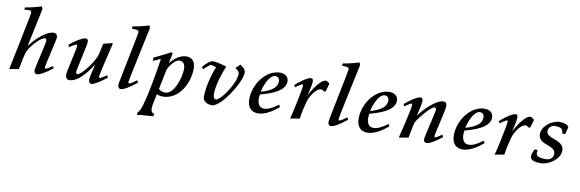

<svg xmlns="http://www.w3.org/2000/svg" viewBox="-61 -1269 6265 2074"><g transform="rotate(10 3071.5 -232.0)"><path d="M34 8 137 -10C150 -83 168 -174 185 -216C228 -295 317 -386 357 -386C370 -386 376 -377 376 -362C376 -336 306 -54 306 -27C306 -1 320 12 338 12C364 12 428 -21 506 -83L495 -106C481 -95 432 -64 419 -64C414 -64 410 -68 410 -76C410 -100 482 -389 482 -416C482 -451 459 -462 441 -462C361 -462 244 -353 186 -270L275 -691L265 -720C235 -710 169 -691 86 -677L84 -652C101 -653 117 -656 130 -656C149 -656 162 -651 162 -631C162 -606 34 8 34 8Z M619 -361 631 -337C642 -347 689 -378 703 -378C709 -378 713 -369 713 -359C713 -332 650 -72 650 -42C650 1 674 13 692 13C792 13 890 -122 940 -202C940 -202 904 -57 904 -30C904 -4 916 12 936 12C967 12 1047 -43 1100 -86L1088 -110C1072 -98 1030 -68 1013 -68C1007 -68 1004 -72 1004 -80C1004 -107 1076 -406 1089 -456L1079 -461C1067 -457 987 -438 987 -438L962 -324C943 -237 810 -65 768 -65C758 -65 752 -73 752 -88C752 -115 819 -393 819 -428C819 -451 808 -462 793 -462C752 -462 651 -393 619 -361Z M1225 -31C1225 0 1239 12 1257 12C1286 12 1351 -24 1430 -89L1417 -113C1402 -101 1352 -64 1336 -64C1329 -64 1327 -71 1327 -82C1327 -97 1432 -587 1454 -691L1445 -720C1416 -710 1350 -691 1266 -677L1263 -652C1329 -651 1340 -646 1340 -624C1340 -601 1225 -59 1225 -31Z M1478 256C1533 245 1599 247 1655 240C1656 230 1661 212 1661 212C1634 212 1623 185 1623 158C1623 122 1645 31 1652 -2C1670 8 1695 13 1716 13C1890 13 1996 -174 1996 -342C1996 -417 1960 -459 1897 -459C1820 -459 1753 -396 1720 -352C1723 -368 1744 -464 1744 -464C1744 -464 1730 -475 1729 -476C1698 -457 1575 -397 1547 -384L1546 -347C1569 -356 1607 -378 1629 -383C1619 -316 1537 222 1482 223ZM1664 -60C1670 -87 1706 -266 1710 -284C1735 -337 1789 -402 1832 -402C1864 -402 1894 -380 1894 -318C1894 -241 1840 -34 1736 -34C1707 -34 1684 -45 1664 -60Z M2079 -374 2099 -355C2116 -371 2160 -414 2175 -414C2197 -414 2231 -398 2231 -398C2203 -336 2157 -183 2157 -60C2157 -19 2200 13 2256 13C2357 13 2546 -292 2546 -392C2546 -439 2502 -459 2485 -473L2437 -426C2437 -426 2484 -407 2484 -370C2484 -275 2360 -79 2292 -55C2265 -56 2258 -86 2258 -113C2258 -205 2308 -358 2338 -425C2313 -434 2228 -457 2192 -457C2158 -457 2122 -425 2079 -374Z M2644 -121C2644 -24 2699 13 2760 13C2830 13 2907 -28 2986 -96L2972 -120C2920 -78 2864 -49 2818 -49C2761 -49 2744 -99 2744 -149C2744 -162 2747 -178 2749 -192C2838 -216 3018 -267 3018 -381C3018 -429 2982 -462 2924 -462C2773 -462 2644 -292 2644 -121ZM2753 -222C2761 -275 2810 -417 2881 -417C2903 -417 2926 -403 2926 -367C2926 -277 2822 -245 2753 -222Z M3097 -357 3109 -333C3120 -344 3170 -379 3183 -379C3188 -379 3191 -374 3191 -363C3191 -333 3132 -48 3115 8C3140 3 3199 -8 3218 -10C3225 -69 3244 -151 3259 -205C3273 -254 3333 -360 3390 -361C3409 -361 3424 -345 3424 -345H3441L3468 -437C3454 -446 3441 -462 3424 -462C3368 -462 3281 -326 3257 -268C3257 -268 3287 -395 3287 -425C3287 -447 3282 -462 3265 -462C3224 -462 3129 -388 3097 -357Z M3530 -31C3530 0 3544 12 3562 12C3591 12 3656 -24 3735 -89L3722 -113C3707 -101 3657 -64 3641 -64C3634 -64 3632 -71 3632 -82C3632 -97 3737 -587 3759 -691L3750 -720C3721 -710 3655 -691 3571 -677L3568 -652C3634 -651 3645 -646 3645 -624C3645 -601 3530 -59 3530 -31Z M3844 -121C3844 -24 3899 13 3960 13C4030 13 4107 -28 4186 -96L4172 -120C4120 -78 4064 -49 4018 -49C3961 -49 3944 -99 3944 -149C3944 -162 3947 -178 3949 -192C4038 -216 4218 -267 4218 -381C4218 -429 4182 -462 4124 -462C3973 -462 3844 -292 3844 -121ZM3953 -222C3961 -275 4010 -417 4081 -417C4103 -417 4126 -403 4126 -367C4126 -277 4022 -245 3953 -222Z M4295 -359 4307 -335C4319 -346 4366 -379 4380 -379C4385 -379 4388 -373 4388 -362C4388 -324 4307 6 4307 6C4329 4 4388 -10 4410 -11C4418 -48 4440 -167 4448 -186C4477 -239 4593 -382 4632 -382C4644 -382 4650 -373 4650 -358C4650 -334 4579 -53 4579 -26C4579 0 4592 12 4611 12C4648 12 4723 -37 4778 -83L4765 -107C4751 -96 4705 -64 4691 -64C4686 -64 4683 -71 4683 -79C4683 -100 4753 -370 4753 -412C4753 -444 4744 -462 4715 -462C4633 -462 4498 -323 4457 -258C4457 -258 4490 -391 4490 -424C4490 -446 4483 -462 4464 -462C4424 -462 4327 -389 4295 -359Z M4888 -121C4888 -24 4943 13 5004 13C5074 13 5151 -28 5230 -96L5216 -120C5164 -78 5108 -49 5062 -49C5005 -49 4988 -99 4988 -149C4988 -162 4991 -178 4993 -192C5082 -216 5262 -267 5262 -381C5262 -429 5226 -462 5168 -462C5017 -462 4888 -292 4888 -121ZM4997 -222C5005 -275 5054 -417 5125 -417C5147 -417 5170 -403 5170 -367C5170 -277 5066 -245 4997 -222Z M5341 -357 5353 -333C5364 -344 5414 -379 5427 -379C5432 -379 5435 -374 5435 -363C5435 -333 5376 -48 5359 8C5384 3 5443 -8 5462 -10C5469 -69 5488 -151 5503 -205C5517 -254 5577 -360 5634 -361C5653 -361 5668 -345 5668 -345H5685L5712 -437C5698 -446 5685 -462 5668 -462C5612 -462 5525 -326 5501 -268C5501 -268 5531 -395 5531 -425C5531 -447 5526 -462 5509 -462C5468 -462 5373 -388 5341 -357Z M5748 -39C5748 0 5805 13 5863 13C5951 13 6071 -66 6071 -162C6071 -285 5876 -253 5876 -343C5876 -381 5911 -410 5948 -410C6030 -410 6035 -381 6039 -342L6070 -343L6091 -422C6078 -451 6034 -462 5992 -462C5905 -462 5801 -384 5801 -297C5801 -172 5991 -213 5991 -111C5991 -68 5957 -40 5913 -40C5825 -40 5804 -59 5804 -92C5804 -101 5806 -110 5808 -121L5775 -123C5770 -113 5748 -78 5748 -39Z"/></g></svg>

Font: KpRoman
Style: SemiboldItalic
Weight: 600
Italic angle: -11°
Version: Version 0.66